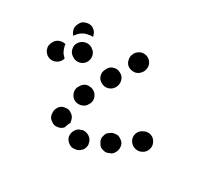

<svg xmlns="http://www.w3.org/2000/svg" viewBox="-89 -383 538 516"><g transform="rotate(30 180.0 -125.0)"><path d="M214 20Q217 15 218 9Q219 4 217 -1Q215 -12 205 -18Q195 -24 184 -22L183 -21Q177 -20 173 -17Q169 -14 166 -9Q163 -4 162 1Q161 7 162 12Q165 23 175 29Q184 35 195 32H197Q202 31 207 27Q211 24 214 20ZM92 -17Q92 -19 92 -20Q90 -31 97 -41Q103 -50 115 -51Q126 -53 135 -46Q144 -40 146 -28Q146 -28 146 -28Q146 -26 147 -24Q147 -23 147 -21Q147 -21 146 -21Q142 -13 140 -5Q137 -1 133 1Q129 4 124 4Q113 7 104 0Q94 -6 92 -17ZM293 -44Q290 -49 285 -52Q281 -55 276 -57Q271 -58 265 -57Q260 -57 255 -54L254 -53Q249 -50 245 -46Q242 -42 241 -36Q239 -31 240 -26Q241 -20 244 -16Q246 -11 251 -7Q255 -4 260 -3Q266 -1 271 -2Q276 -3 281 -6H283Q292 -12 295 -23Q298 -34 293 -44ZM363 -93Q357 -102 346 -104Q335 -106 325 -99H324Q314 -92 312 -81Q310 -70 317 -60Q324 -51 335 -49Q346 -47 355 -53L357 -54Q366 -61 368 -72Q370 -83 363 -93ZM130 -79Q140 -75 151 -79Q161 -82 166 -93L167 -94Q172 -105 168 -115Q164 -126 153 -131Q149 -133 143 -133Q138 -134 132 -132Q127 -130 123 -126Q119 -122 117 -117L116 -116Q111 -106 115 -95Q119 -84 130 -79ZM47 -165Q41 -170 37 -176Q32 -185 30 -195Q30 -197 30 -199Q20 -202 10 -198Q0 -194 -4 -184L-5 -183Q-7 -178 -8 -172Q-8 -167 -6 -161Q-4 -156 0 -152Q3 -148 8 -146Q19 -141 29 -145Q40 -149 45 -159L46 -161Q46 -162 46 -163Q47 -164 47 -165ZM167 -157Q177 -151 188 -154Q199 -157 205 -167L206 -169Q211 -179 208 -190Q205 -201 195 -206Q185 -212 174 -209Q163 -206 158 -196L157 -194Q151 -184 154 -173Q157 -162 167 -157ZM86 -175Q92 -176 96 -179Q101 -182 104 -187Q110 -196 108 -208Q106 -219 96 -225Q96 -225 95 -226Q86 -232 75 -230Q64 -228 57 -219Q50 -210 52 -199Q54 -187 63 -181Q65 -180 66 -179Q70 -176 76 -175Q81 -174 86 -175ZM239 -279Q230 -284 219 -282Q208 -279 202 -270L201 -269Q201 -269 201 -269Q201 -268 201 -268Q195 -258 198 -247Q200 -236 210 -230Q220 -225 231 -227Q242 -230 248 -240L249 -241Q254 -251 252 -262Q249 -273 239 -279ZM31 -261 32 -262Q36 -273 47 -276Q58 -280 68 -276Q73 -273 77 -269Q81 -265 82 -260Q83 -258 83 -257Q84 -255 84 -253Q78 -254 71 -252Q61 -251 52 -245Q44 -240 39 -232Q38 -231 37 -229Q35 -231 33 -234Q31 -237 30 -240Q28 -245 28 -250Q29 -256 31 -261Z"/></g></svg>

Font: FRB American Cursive Guidelines Dotted Ultra
Style: Bold Italic
Weight: 1000
Italic angle: -25°
Version: Version 2.0;Modular Font Editor K font №1